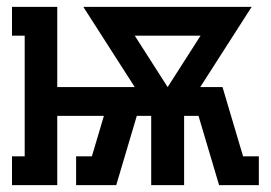

<svg xmlns="http://www.w3.org/2000/svg" viewBox="-20 -540 790 560"><path d="M15 0V-84H52V-436H15V-520H147V-286H373L223 -520H714L564 -286H629L689 -84H735V0H619L559 -202H517V0H421V-202H379L319 0H202V-84H248L283 -202H147V0ZM469 -286 565 -436H373Z"/></svg>

Font: Iosevka Etoile Medium
Style: Regular
Weight: 500
Designer: Belleve Invis
Foundry: Belleve Invis
Version: Version 22.1.2; ttfautohint (v1.8.4)